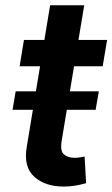

<svg xmlns="http://www.w3.org/2000/svg" viewBox="-20 -696 424 724"><path d="M39.1 -351.6H115.4L131 -446H54L70.3 -545.5H147.4L169 -676.1H297.6L275.9 -545.5H383.9L367.2 -446H259.2L243.6 -351.6H352.6L340.6 -282H231.9L212.4 -164.1Q206.3 -125.4 221.6 -113.3Q237.2 -100.9 260.7 -100.9Q272.4 -100.9 282.8 -102.8Q293.3 -104.8 299 -105.8L304.7 -5.3Q283.4 0.7 263 4.1Q242.5 7.5 220.2 7.5Q151.6 7.5 110.4 -28.4Q67.5 -66.1 81 -142.8L104 -282H27.3Z"/></svg>

Font: Inter P Semi Bold
Style: Italic
Weight: 600
Italic angle: 9.39999°
Designer: Rasmus Andersson
Foundry: rsms
Version: Version 3.018;git-588b23468